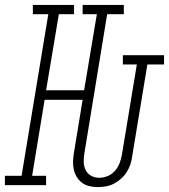

<svg xmlns="http://www.w3.org/2000/svg" viewBox="-57 -755 689 783"><path d="M342 8Q324 8 307 4Q290 0 277 -10Q264 -20 255.5 -34.5Q247 -49 243.5 -65.5Q240 -82 241 -100Q242 -118 245 -135L280 -348H125L74 -38H131V0H-37V-38H31L140 -697H77V-735H245V-697H183L131 -387H286L338 -697H280V-735H448V-697H380L287 -129Q284 -111 284.5 -93.5Q285 -76 292.5 -61Q300 -46 315 -38Q330 -30 347 -30Q365 -30 382 -37Q399 -44 411.5 -58Q424 -72 430.5 -89Q437 -106 440 -123L501 -492H444V-530H612V-492H544L482 -117Q480 -100 474.5 -84Q469 -68 459.5 -53Q450 -38 436.5 -26Q423 -14 407.5 -6Q392 2 375 5Q358 8 342 8Z"/></svg>

Font: Iosevka Slab XLtExObl
Style: Regular
Weight: 200
Width: 7
Italic angle: -9°
Monospace: yes
Designer: Belleve Invis
Foundry: Belleve Invis
Version: Version 11.1.1; ttfautohint (v1.8.3)